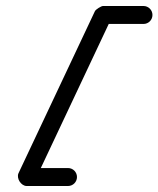

<svg xmlns="http://www.w3.org/2000/svg" viewBox="-20 -591 529 641"><path d="M459 -571C459 -571 459 -571 459 -571C414 -571 369 -571 324 -571C320.9 -571 314.8 -568.1 309.1 -564.5C303.4 -560.9 298.2 -556.6 296.9 -553.7C211.8 -373.4 126.8 -193.1 41.8 -12.8C37.9 -4.4 40 6.3 45.4 14.9C50.9 23.5 59.7 30 69 30C115 30 161 30 207 30C223.6 30 237 16.6 237 0C237 -16.6 223.6 -30 207 -30C207 -30 207 -30 207 -30C161 -30 115 -30 69 -30C59.7 -30 64.5 -15.1 72.6 -2.3C80.7 10.5 92.1 21.2 96.1 12.8C181.1 -167.5 266.1 -347.8 351.1 -528.2C352.5 -531 344.1 -526.7 336.2 -521.7C328.3 -516.7 320.9 -511 324 -511C369 -511 414 -511 459 -511C475.6 -511 489 -524.4 489 -541C489 -557.5 475.6 -571 459 -571Z"/></svg>

Font: FRB American Cursive
Style: Bold Italic
Weight: 700
Italic angle: -25°
Version: Version 2.0;Modular Font Editor K font №1